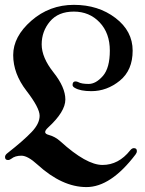

<svg xmlns="http://www.w3.org/2000/svg" viewBox="-36 -738 590 780"><path d="M-15.6 -100.1Q-15.6 -108.4 -5.9 -115.7Q60.1 -167.5 92.5 -201.7Q125 -235.8 125 -267.8Q125 -299.8 71.3 -369.4Q17.6 -439 17.6 -514.2Q17.6 -589.4 91.3 -653.8Q165 -718.3 264.2 -718.3Q363.3 -718.3 433.1 -665Q502.9 -611.8 502.9 -532.2Q502.9 -452.6 450.7 -410.2Q398.4 -367.7 335 -367.7Q290.5 -367.7 268.1 -380.9Q258.8 -386.2 258.8 -392.6Q258.8 -407.2 270.5 -407.2Q276.9 -407.2 282.2 -404.3Q294.9 -397 324.2 -397Q353.5 -397 381.8 -429.2Q410.2 -461.4 410.2 -532.5Q410.2 -603.5 368.7 -647.2Q327.1 -690.9 263.9 -690.9Q200.7 -690.9 167 -650.9Q133.3 -610.8 133.3 -557.6Q133.3 -504.4 181.4 -443.8Q229.5 -383.3 229.5 -333.7Q229.5 -284.2 159.2 -219.7Q147.5 -209 147.5 -201.4Q147.5 -193.8 162.1 -189.9Q188 -183.1 209.5 -163.6Q314.9 -67.9 380.4 -67.9Q445.8 -67.9 492.7 -127Q500 -136.2 507.8 -136.2Q520 -136.2 520 -124.5Q520 -117.2 514.6 -110.4Q414.1 22 315.2 22Q216.3 22 116.2 -69.3Q76.7 -105.5 51 -105.5Q25.4 -105.5 10.3 -93.3Q3.4 -87.9 -3.4 -87.9Q-15.6 -87.9 -15.6 -100.1Z"/></svg>

Font: UnifrakturMaguntia18
Style: Book
Weight: 400
Designer: j. 'mach' wust, Gerrit Ansmann, Georg Duffner, based on a font by Peter Wiegel, original typeface by Carl Albert Fahrenw
Version: Version 2017-03-19